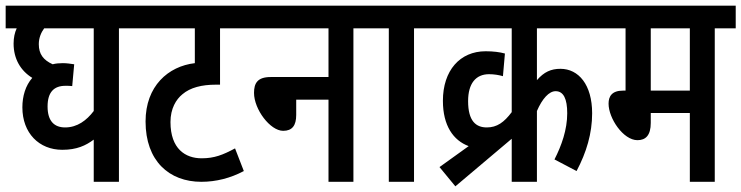

<svg xmlns="http://www.w3.org/2000/svg" viewBox="-20 -642 2618 678"><path d="M474 -542V-622H0V-542H39C32 -527 28 -509 28 -488C28 -434 53 -392 94 -367C70 -340 59 -302 59 -263C59 -172 118 -113 200 -113C251 -113 283 -128 311 -149V0H400V-542ZM148 -266C148 -317 171 -339 211 -339C219 -339 228 -339 235 -338L242 -415C229 -417 215 -419 202 -419C189 -419 177 -418 166 -415C133 -430 117 -451 117 -486C117 -508 125 -527 136 -542H311V-250C286 -217 253 -192 210 -192C172 -192 148 -214 148 -266Z M863 -542V-622H462V-542H668V-419C574 -408 494 -338 494 -213C494 -74 577 0 691 0C743 0 794 -13 841 -38L810 -118C767 -95 737 -83 692 -83C635 -83 582 -116 582 -211C582 -259 602 -291 624 -309C652 -333 693 -343 742 -343H757V-542Z M851 -622V-542H1140V-370H936C889 -370 877 -348 877 -314C877 -256 934 -180 980 -180C1012 -180 1026 -199 1026 -236V-290H1140V0H1228V-542H1303V-622Z M1442 -542H1516V-622H1291V-542H1353V0H1442Z M1532 -52 1588 16 1787 -152V0H1876V-250C1895 -294 1919 -320 1942 -320C1970 -320 1983 -293 1983 -242C1983 -184 1963 -128 1938 -79L2016 -38C2051 -104 2071 -171 2071 -242C2071 -343 2023 -399 1959 -399C1926 -399 1901 -388 1876 -359V-542H2113V-622H1504V-542H1787V-246C1760 -210 1735 -192 1699 -192C1661 -192 1633 -214 1633 -285C1633 -347 1660 -380 1707 -380C1725 -380 1742 -377 1756 -373L1763 -453C1745 -458 1722 -461 1695 -461C1604 -461 1544 -393 1544 -286C1544 -198 1581 -146 1635 -126Z M2504 -542H2578V-622H2101V-542H2189V-322H2180C2141 -322 2129 -302 2129 -276C2129 -224 2181 -147 2231 -147C2260 -147 2278 -164 2278 -208V-243H2416V0H2504ZM2416 -542V-322H2278V-542Z"/></svg>

Font: Noto Sans Devanagari UI ExtraCondensed Medium
Style: Regular
Weight: 500
Width: 2
Designer: Jelle Bosma - Monotype Design Team
Foundry: Monotype Imaging Inc.
Version: Version 2.003